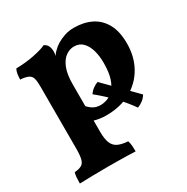

<svg xmlns="http://www.w3.org/2000/svg" viewBox="-162 -607 965 991"><g transform="rotate(-30 320.0 -111.0)"><path d="M34 245Q34 223.6 35.3 208.1Q36.6 192.6 40.2 181Q66.8 179 81.7 170.9Q96.6 162.8 102.3 141.3Q108 119.8 108 79V-292Q108 -320.4 103.6 -337.7Q99.2 -355 83.8 -363.3Q68.4 -371.6 35.4 -373.8Q35.4 -389.6 37.7 -405.2Q40 -420.8 46.8 -433.6Q103.6 -434.4 154.4 -444.7Q205.2 -455 228.8 -467Q242 -461.6 250 -448.5Q258 -435.4 258 -411Q258 -398.2 252.7 -380.7Q247.4 -363.2 237.6 -338.8L258 -318V65Q258 108 267.6 132.3Q277.2 156.6 299.1 167.5Q321 178.4 359 181Q363.8 194.4 365.1 211.4Q366.4 228.4 366.4 245Q349 244 322.5 243.5Q296 243 266.2 242.5Q236.4 242 208 242Q161.6 242 111.8 243Q62 244 34 245ZM329.6 9Q307.6 9 288.6 5.8Q269.6 2.6 247.6 -3.6V-99.2Q264.6 -77 283.9 -64.5Q303.2 -52 331 -52Q349.6 -52 370.5 -59.6Q391.4 -67.2 409.9 -86.4Q428.4 -105.6 440.2 -141.5Q452 -177.4 452 -234.4Q452 -274.4 442.3 -308.3Q432.6 -342.2 412.5 -362.6Q392.4 -383 360.4 -383Q335.2 -383 311.9 -366.9Q288.6 -350.8 273.3 -314.2Q258 -277.6 258 -216L217.6 -318.4Q234.2 -358.2 248.8 -380.3Q263.4 -402.4 276.8 -414Q287.6 -426 307.4 -437.9Q327.2 -449.8 352.6 -458.4Q378 -467 408.4 -467Q466.4 -467 510.8 -445.2Q555.2 -423.4 580.7 -377.7Q606.2 -332 606.2 -260.6Q606.2 -181.2 571.6 -120.3Q537 -59.4 474.7 -25.2Q412.4 9 329.6 9ZM489.8 55.8Q456 7.6 413.7 -36.4Q371.4 -80.4 320.8 -121.4Q330.6 -136.4 345 -147.1Q359.4 -157.8 375.2 -163.4L546.4 10Q528.2 40.6 489.8 55.8Z"/></g></svg>

Font: Vollkorn
Style: Regular
Weight: 400
Designer: Friedrich Althausen
Foundry: Friedrich Althausen
Version: Version 4.104